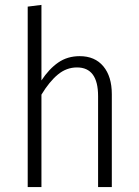

<svg xmlns="http://www.w3.org/2000/svg" viewBox="-20 -763 565 783"><path d="M436 -379V0H380V-371Q380 -488 294 -488Q251 -488 216 -459Q181 -430 149 -377V0H93V-736L149 -743V-435Q180 -482 217.5 -508Q255 -534 305 -534Q367 -534 401.5 -492.5Q436 -451 436 -379Z"/></svg>

Font: Fira Sans Condensed Light
Style: Regular
Weight: 300
Width: 3
Designer: bBox Type GmbH & Carrois Corporate GbR & Edenspiekermann AG
Foundry: bBox Type GmbH & Carrois Corporate GbR & Edenspiekermann AG
Version: Version 4.301